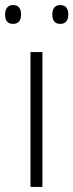

<svg xmlns="http://www.w3.org/2000/svg" viewBox="-32 -736 289 756"><path d="M135 0H88V-531H135ZM-12 -679Q-12 -696 -4 -706Q4 -716 19 -716Q36 -716 43.5 -706Q51 -696 51 -679Q51 -662 43.5 -652Q36 -642 19 -642Q-12 -642 -12 -679ZM174 -679Q174 -696 181.5 -706Q189 -716 205 -716Q222 -716 229.5 -706Q237 -696 237 -679Q237 -662 229.5 -652Q222 -642 205 -642Q174 -642 174 -679Z"/></svg>

Font: Noto Sans Thaana ExtraLight
Style: Regular
Weight: 200
Designer: David Williams
Foundry: Google Inc.
Version: Version 3.001; ttfautohint (v1.8.4.7-5d5b)